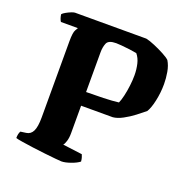

<svg xmlns="http://www.w3.org/2000/svg" viewBox="-126 -820 906 936"><g transform="rotate(20 326.5 -352.0)"><path d="M291 0Q284 0 259.5 -2.5Q235 -5 202.5 -8.5Q170 -12 137.5 -16.5Q105 -21 79.5 -25Q54 -29 46 -32Q46 -55 54 -68L83 -72Q106 -75 117 -97.5Q128 -120 128 -169V-563Q128 -610 136.5 -623.5Q145 -637 145 -638H57Q53 -643 49.5 -653.5Q46 -664 45 -674Q50 -680 62.5 -687Q75 -694 87.5 -699Q100 -704 106 -704H476Q495 -700 522 -688.5Q549 -677 573.5 -664Q598 -651 608 -641Q622 -618 627.5 -586.5Q633 -555 633 -525Q633 -480 623.5 -437Q614 -394 601 -374Q583 -359 557.5 -339.5Q532 -320 504 -305Q476 -290 453 -288H289V-145Q289 -121 283.5 -103.5Q278 -86 272 -80L373 -67Q375 -62 378 -53.5Q381 -45 382 -32Q367 -20 338.5 -10Q310 0 291 0ZM289 -359Q331 -359 378 -360.5Q425 -362 457 -366Q464 -381 470 -407Q476 -433 479.5 -462Q483 -491 483 -516Q483 -546 476.5 -574Q470 -602 454 -621Q439 -624 416 -627Q393 -630 373 -631.5Q353 -633 346 -633Q306 -633 297.5 -612.5Q289 -592 289 -565Z"/></g></svg>

Font: Texturina ExtraBold
Style: Regular
Weight: 800
Designer: Guillermo Torres Carreño
Foundry: Omnibus-Type
Version: Version 1.002; ttfautohint (v1.8.3)